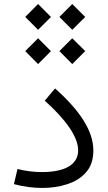

<svg xmlns="http://www.w3.org/2000/svg" viewBox="-20 -931 535 955"><path d="M339.4 -782.7 403.8 -846.7 339.4 -911.1 275.4 -846.7ZM169.4 -782.7 233.4 -846.7 169.4 -911.1 105.5 -846.7ZM169.4 -612.3 233.4 -676.8 169.4 -740.7 105.5 -676.8ZM339.4 -612.3 403.8 -676.8 339.4 -740.7 275.4 -676.8ZM444.3 -182.6C444.3 -277.8 380.4 -378.4 253.9 -491.2L202.6 -430.2C309.6 -334.5 368.7 -249 368.7 -183.1C368.7 -111.3 301.3 -75.2 189.5 -75.2C151.9 -75.2 112.3 -79.1 66.9 -90.3L49.3 -15.1C98.6 -2 146 3.9 190.4 3.9C234.9 3.9 276.4 -2.4 314.9 -15.1C353.5 -27.3 384.8 -47.4 408.7 -74.7C432.6 -102.1 444.3 -138.2 444.3 -182.6Z"/></svg>

Font: Estedad Regular
Style: Regular
Weight: 400
Designer: Amin Abedi
Version: Version 7.3